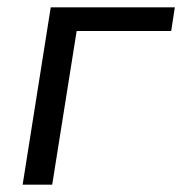

<svg xmlns="http://www.w3.org/2000/svg" viewBox="-20 -506 499 526"><path d="M42 0 119 -486H459L449 -421H190L123 0Z"/></svg>

Font: Nunito Sans
Style: Italic
Weight: 400
Italic angle: -9°
Designer: Vernon Adams
Foundry: Vernon Adams
Version: Version 3.006; ttfautohint (v1.8.3)